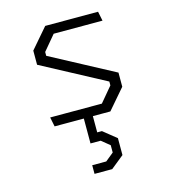

<svg xmlns="http://www.w3.org/2000/svg" viewBox="-115 -591 850 965"><g transform="rotate(-15 310.0 -109.0)"><path d="M115 -49H384L449 -126.5V-146.5L120 -322V-395.5L210 -500H485L495 -451H241L176 -373.5V-353.5L505 -178V-104.5L415 0H125ZM257 237.5H330L373 202.5V164.5L330 129.5H277V-24H324V98L314.5 84.5H348.5L417 139.5V227.5L349 282.5H257Z"/></g></svg>

Font: Monaspace Krypton Var ExLight
Style: Regular
Weight: 200
Designer: Riley Cran and the Lettermatic Team
Version: Version 1.200 (Monaspace Krypton Var)